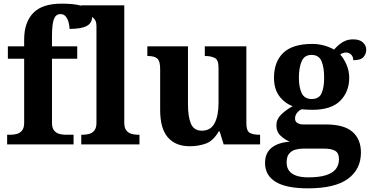

<svg xmlns="http://www.w3.org/2000/svg" viewBox="-20 -789 2026 1049"><path d="M19 0V-53H41Q56 -53 72.5 -57.5Q89 -62 100.5 -76Q112 -90 112 -118V-468H23V-536H112V-573Q112 -666 161 -717.5Q210 -769 316 -769Q381 -769 417 -759.5Q453 -750 468 -733.5Q483 -717 483 -696Q483 -662 452.5 -646.5Q422 -631 360 -631Q360 -647 355 -666Q350 -685 339.5 -698.5Q329 -712 310 -712Q285 -712 274.5 -684.5Q264 -657 264 -591V-536H402V-468H264V-118Q264 -90 275.5 -76Q287 -62 304 -57.5Q321 -53 335 -53H382V0Z M424 0V-53H436Q451 -53 467.5 -57.5Q484 -62 495.5 -76Q507 -90 507 -118V-646Q507 -673 495 -686Q483 -699 466.5 -703Q450 -707 436 -707H424V-760H659V-118Q659 -90 670.5 -76Q682 -62 699 -57.5Q716 -53 730 -53H742V0Z M1017 10Q939 10 897 -38.5Q855 -87 855 -188V-412Q855 -456 839 -469.5Q823 -483 787 -483H785V-536H1007V-216Q1007 -152 1023 -113.5Q1039 -75 1083 -75Q1131 -75 1152.5 -116Q1174 -157 1174 -227V-419Q1174 -463 1152.5 -473Q1131 -483 1102 -483H1099V-536H1326V-116Q1326 -73 1345 -63Q1364 -53 1393 -53H1401V0H1202L1180 -71H1175Q1145 -19 1104.5 -4.5Q1064 10 1017 10Z M1662 240Q1544 240 1486 204.5Q1428 169 1428 101Q1428 48 1463 19Q1498 -10 1563 -15Q1536 -26 1513 -47.5Q1490 -69 1490 -104Q1490 -137 1515 -162Q1540 -187 1579 -209Q1535 -225 1506 -264Q1477 -303 1477 -364Q1477 -452 1528 -500.5Q1579 -549 1686 -549Q1721 -549 1752 -540Q1783 -531 1805 -518Q1831 -547 1855 -560.5Q1879 -574 1909 -574Q1945 -574 1963 -557Q1981 -540 1981 -517Q1981 -495 1966 -477.5Q1951 -460 1910 -460Q1910 -480 1898 -491Q1886 -502 1872 -502Q1852 -502 1839 -491Q1859 -469 1873.5 -435Q1888 -401 1888 -364Q1888 -288 1839 -238.5Q1790 -189 1686 -189Q1675 -189 1656 -190Q1637 -191 1628 -192Q1614 -186 1603 -172.5Q1592 -159 1592 -141Q1592 -125 1605 -117Q1618 -109 1639 -109H1760Q1860 -109 1906 -68.5Q1952 -28 1952 44Q1952 136 1881 188Q1810 240 1662 240ZM1664 180Q1723 180 1760 168.5Q1797 157 1814.5 135Q1832 113 1832 80Q1832 48 1812 35.5Q1792 23 1751 23H1635Q1615 23 1594.5 28.5Q1574 34 1560 50Q1546 66 1546 99Q1546 126 1559.5 144Q1573 162 1599.5 171Q1626 180 1664 180ZM1683 -248Q1723 -248 1737 -279.5Q1751 -311 1751 -365Q1751 -421 1736.5 -455Q1722 -489 1682 -489Q1643 -489 1628 -454Q1613 -419 1613 -364Q1613 -312 1628.5 -280Q1644 -248 1683 -248Z"/></svg>

Font: Noto Serif Test
Style: Regular
Weight: 400
Version: Version 1.000